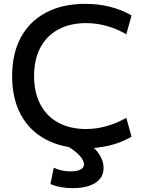

<svg xmlns="http://www.w3.org/2000/svg" viewBox="-20 -760 754 997"><path d="M423 10Q305 10 219.5 -35Q134 -80 88.5 -164Q43 -248 43 -365Q43 -482 88.5 -566Q134 -650 219.5 -695Q305 -740 423 -740Q558 -740 663 -680L636 -582Q535 -640 427 -640Q344 -640 283 -607Q222 -574 189.5 -512.5Q157 -451 157 -365Q157 -280 189.5 -218Q222 -156 283 -123Q344 -90 427 -90Q532 -90 636 -148L663 -50Q558 10 423 10ZM357 217Q293 217 242 196L259 111Q280 121 302.5 125.5Q325 130 348 130Q370 130 385 125.5Q400 121 408 113Q416 105 416 93Q416 73 394 48.5Q372 24 331 0L429 -24Q473 7 495.5 41.5Q518 76 518 112Q518 145 499 168.5Q480 192 444 204.5Q408 217 357 217Z"/></svg>

Font: M PLUS 1 Thin Medium
Style: Regular
Weight: 500
Version: Version 1.001